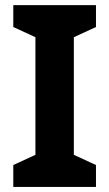

<svg xmlns="http://www.w3.org/2000/svg" viewBox="-20 -734 429 754"><path d="M356.9 0H32.2V-85.9L119.1 -126V-587.9L32.2 -627.9V-713.9H356.9V-627.9L270 -587.9V-126L356.9 -85.9Z"/></svg>

Font: Droid Sans
Style: Bold
Weight: 700
Foundry: Ascender Corporation
Version: Version 1.00 build 112